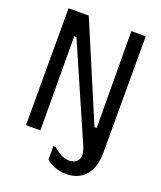

<svg xmlns="http://www.w3.org/2000/svg" viewBox="-159 -799 904 1080"><g transform="rotate(20 293.5 -259.5)"><path d="M62 -700H183L428 -121H441L438 -700H524V-7Q524 62 502 103.5Q480 145 445 163Q410 181 371 181Q326 181 295.5 167.5Q265 154 247 138V58H260Q281 77 306 90.5Q331 104 356 104Q381 104 397 93Q413 82 416.5 58.5Q420 35 405 0L159 -563H146L148 0H62Z"/></g></svg>

Font: Phudu
Style: Regular
Weight: 400
Version: Version 1.005;gftools[0.9.23]